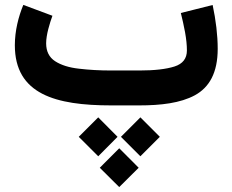

<svg xmlns="http://www.w3.org/2000/svg" viewBox="-20 -426 939 776"><path d="M468.8 127 547.4 205.6 626 127 547.4 48.3ZM298.3 127 377 205.6 455.1 127 377 48.3ZM383.3 252 461.9 330.1 540.5 252 461.9 173.3ZM542.5 0C630.4 0 709 -9.3 767.6 -41C825.7 -72.8 859.9 -131.3 859.9 -229C859.9 -283.2 852.5 -344.7 839.4 -405.8L710.9 -373.5C717.3 -348.6 722.7 -322.8 728 -295.4C732.9 -268.1 735.4 -243.7 735.4 -222.2C735.4 -189.5 718.8 -168 685.1 -157.2C651.4 -146.5 604 -141.1 543.9 -141.1H429.7C382.3 -141.1 338.4 -143.6 298.8 -148.4C258.8 -152.8 226.6 -163.1 202.6 -178.7C178.7 -194.3 166.5 -218.3 166.5 -251C166.5 -286.1 181.2 -332.5 191.9 -362.3L74.2 -406.2C54.7 -358.9 40 -301.8 40 -243.2C40 -44.9 205.1 0 429.7 0Z"/></svg>

Font: Vazirmatn ExtraBold
Style: Regular
Weight: 800
Designer: Saber Rastikerdar
Foundry: Saber Rastikerdar
Version: Version 33.003